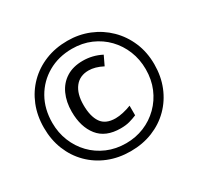

<svg xmlns="http://www.w3.org/2000/svg" viewBox="-155 -910 1142 1106"><g transform="rotate(-30 416.0 -357.0)"><path d="M416 10Q336 10 269 -17Q202 -44 152.5 -93.5Q103 -143 76 -210Q49 -277 49 -357Q49 -437 76 -504Q103 -571 152.5 -620.5Q202 -670 269 -697Q336 -724 416 -724Q492 -724 558.5 -697Q625 -670 675.5 -620.5Q726 -571 754.5 -504Q783 -437 783 -357Q783 -277 756 -210Q729 -143 679.5 -93.5Q630 -44 563 -17Q496 10 416 10ZM416 -43Q480 -43 536 -66Q592 -89 635 -131.5Q678 -174 702 -231Q726 -288 726 -357Q726 -422 703 -479Q680 -536 638.5 -579Q597 -622 540.5 -646.5Q484 -671 416 -671Q326 -671 255.5 -630.5Q185 -590 145 -519.5Q105 -449 105 -357Q105 -292 128 -235Q151 -178 192.5 -135Q234 -92 291 -67.5Q348 -43 416 -43ZM431 -133Q332 -133 283 -194.5Q234 -256 234 -357Q234 -422 257 -472.5Q280 -523 325 -551.5Q370 -580 435 -580Q500 -580 558 -550L529 -489Q479 -515 436 -515Q377 -515 344.5 -473Q312 -431 312 -357Q312 -281 340.5 -239.5Q369 -198 435 -198Q458 -198 486.5 -204.5Q515 -211 540 -221V-157Q516 -147 491 -140Q466 -133 431 -133Z"/></g></svg>

Font: Noto Sans Historical
Style: Regular
Weight: 400
Designer: Monotype Design Team
Foundry: Monotype Imaging Inc.
Version: Version 2.013; ttfautohint (v1.8.4.7-5d5b)